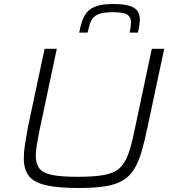

<svg xmlns="http://www.w3.org/2000/svg" viewBox="-20 -932 870 960"><path d="M373 8Q272 8 211.5 -5.5Q151 -19 125 -51.5Q99 -84 99 -141Q99 -172 105 -211Q111 -250 120 -298L203 -688H264L175 -268Q168 -232 163.5 -203.5Q159 -175 159 -152Q159 -112 177.5 -89Q196 -66 241.5 -57Q287 -48 367 -48Q450 -48 500 -57Q550 -66 577 -90.5Q604 -115 620 -158Q636 -201 650 -268L739 -688H801L718 -298Q703 -225 687.5 -172.5Q672 -120 650 -85Q628 -50 593.5 -29.5Q559 -9 505.5 -0.5Q452 8 373 8ZM376 -769Q382 -800 390.5 -826Q399 -852 415.5 -871.5Q432 -891 463 -901.5Q494 -912 544 -912Q598 -912 627 -903Q656 -894 667.5 -877Q679 -860 679 -836Q679 -821 676.5 -804Q674 -787 669 -769H628Q631 -784 633 -797.5Q635 -811 635 -821Q635 -846 617 -858.5Q599 -871 545 -871Q495 -871 470 -860Q445 -849 435 -826Q425 -803 418 -769Z"/></svg>

Font: Saira Expanded Light
Style: Italic
Weight: 300
Width: 7
Italic angle: -12°
Designer: Hector Gatti with collaboration of the Omnibus-Type team
Foundry: Omnibus-Type
Version: Version 1.101